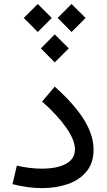

<svg xmlns="http://www.w3.org/2000/svg" viewBox="-20 -945 537 968"><path d="M270.5 -854.5 340.8 -924.8 411.6 -854.5 340.8 -783.7ZM100.1 -854.5 170.4 -924.8 241.2 -854.5 170.4 -783.7ZM186 -701.2 255.9 -771.5 326.7 -701.2 255.9 -630.4ZM451.7 -190.9Q451.7 -123 416 -80.1Q380.4 -37.1 321.3 -16.8Q262.2 3.4 191.9 3.4Q157.2 3.4 119.9 -1.5Q82.5 -6.3 43 -16.6L64.9 -109.9Q99.6 -102.1 130.6 -98.4Q161.6 -94.7 189.9 -94.7Q268.6 -94.7 313.2 -119.4Q357.9 -144 357.9 -192.4Q357.9 -237.8 314.2 -300.8Q270.5 -363.8 192.4 -433.1L255.9 -508.3Q353.5 -421.4 402.6 -343Q451.7 -264.6 451.7 -190.9Z"/></svg>

Font: Estedad-FD Medium
Style: Regular
Weight: 500
Designer: Amin Abedi
Version: Version 7.3